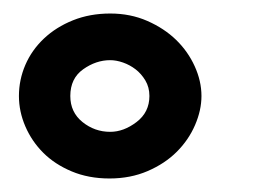

<svg xmlns="http://www.w3.org/2000/svg" viewBox="-20 -721 394 284"><path d="M142 -457Q111 -457 86 -467.5Q61 -478 44 -495Q27 -512 17.5 -534Q8 -556 8 -579Q8 -603 17.5 -625Q27 -647 45 -664Q63 -681 88 -691Q113 -701 143 -701Q173 -701 198 -690Q223 -679 240.5 -662Q258 -645 268 -623Q278 -601 278 -579Q278 -558 268.5 -536Q259 -514 241.5 -496.5Q224 -479 198.5 -468Q173 -457 142 -457ZM143 -632Q122 -632 103 -618.5Q84 -605 84 -579Q84 -555 102 -540.5Q120 -526 143 -526Q163 -526 182 -540.5Q201 -555 201 -579Q201 -592 195 -602Q189 -612 180.5 -618.5Q172 -625 162 -628.5Q152 -632 143 -632Z"/></svg>

Font: Jura
Style: Bold
Weight: 700
Designer: Ed Merritt
Foundry: Ten by Twenty
Version: Version 1.007